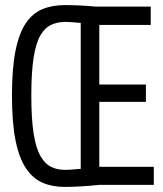

<svg xmlns="http://www.w3.org/2000/svg" viewBox="-20 -726 639 754"><path d="M584 0H370Q331 4 297 6Q263 8 233 8Q185 8 147 -8.5Q109 -25 82 -65Q55 -105 41 -174.5Q27 -244 27 -352Q27 -458 41 -527Q55 -596 81.5 -635Q108 -674 146.5 -690Q185 -706 235 -706Q264 -706 295 -704.5Q326 -703 356 -700H572V-628H370V-394H553V-326H370V-71H584ZM297 -63V-636Q284 -637 266.5 -638.5Q249 -640 237 -640Q206 -640 181 -628.5Q156 -617 138.5 -587Q121 -557 112 -499.5Q103 -442 103 -351Q103 -259 112 -202Q121 -145 138.5 -114Q156 -83 180 -71Q204 -59 235 -59Q250 -59 267 -60.5Q284 -62 297 -63Z"/></svg>

Font: Georama Condensed
Style: Regular
Weight: 400
Width: 3
Designer: Jean-Baptiste Levee
Foundry: Production Type
Version: Version 1.000